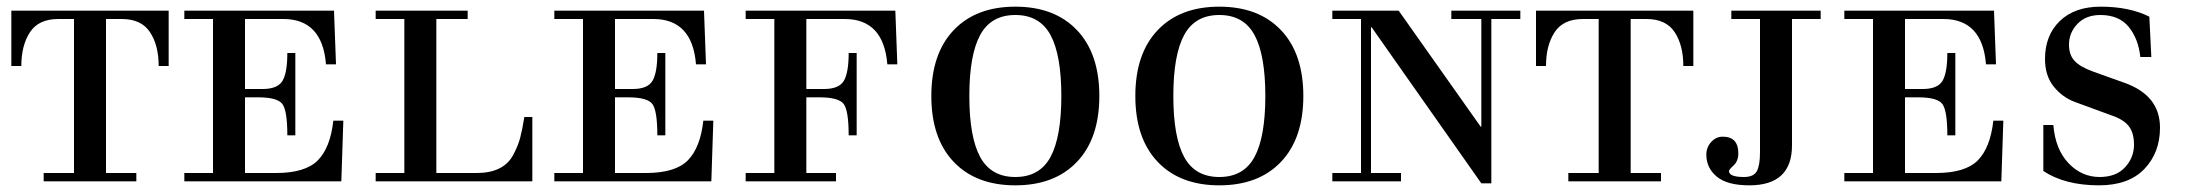

<svg xmlns="http://www.w3.org/2000/svg" viewBox="-20 -544 6556 576"><path d="M111 0V-25H202V-487H155Q96 -487 70 -447.5Q44 -408 44 -346H14V-512H486V-346H456Q456 -408 430 -447.5Q404 -487 345 -487H298V-25H389V0Z M533 0V-25H619V-487H533V-512H982L988 -351H958Q947 -487 830 -487H715V-277H768Q813 -277 827.5 -301.5Q842 -326 842 -385H866V-138H842Q842 -211 827.5 -231.5Q813 -252 754 -252H715V-25H808Q896 -25 933.5 -63Q971 -101 980 -182H1010L1004 0Z M1107 0V-25H1193V-487H1107V-512H1383V-487H1289V-25H1410Q1450 -25 1477.5 -38.5Q1505 -52 1519.5 -79Q1534 -106 1540.5 -130.5Q1547 -155 1553 -193H1577V0Z M1643 0V-25H1729V-487H1643V-512H2092L2098 -351H2068Q2057 -487 1940 -487H1825V-277H1878Q1923 -277 1937.5 -301.5Q1952 -326 1952 -385H1976V-138H1952Q1952 -211 1937.5 -231.5Q1923 -252 1864 -252H1825V-25H1918Q2006 -25 2043.5 -63Q2081 -101 2090 -182H2120L2114 0Z M2217 0V-25H2303V-487H2217V-512H2666L2672 -351H2642Q2631 -487 2514 -487H2399V-277H2452Q2497 -277 2511.5 -301.5Q2526 -326 2526 -385H2550V-138H2526Q2526 -211 2511.5 -231.5Q2497 -252 2438 -252H2399V-25H2488V0Z M2841 -58.5Q2774 -129 2774 -256Q2774 -383 2841 -453.5Q2908 -524 3026 -524Q3144 -524 3211 -453.5Q3278 -383 3278 -256Q3278 -129 3211 -58.5Q3144 12 3026 12Q2908 12 2841 -58.5ZM2920.5 -439Q2888 -379 2888 -256Q2888 -133 2920.5 -73Q2953 -13 3026 -13Q3099 -13 3131.5 -73Q3164 -133 3164 -256Q3164 -379 3131.5 -439Q3099 -499 3026 -499Q2953 -499 2920.5 -439Z M3453 -58.5Q3386 -129 3386 -256Q3386 -383 3453 -453.5Q3520 -524 3638 -524Q3756 -524 3823 -453.5Q3890 -383 3890 -256Q3890 -129 3823 -58.5Q3756 12 3638 12Q3520 12 3453 -58.5ZM3532.5 -439Q3500 -379 3500 -256Q3500 -133 3532.5 -73Q3565 -13 3638 -13Q3711 -13 3743.5 -73Q3776 -133 3776 -256Q3776 -379 3743.5 -439Q3711 -499 3638 -499Q3565 -499 3532.5 -439Z M3977 0V-25H4063V-487H3977V-512H4176L4422 -164H4424V-487H4334V-512H4541V-487H4454V6H4424L4095 -462H4093V-25H4183V0Z M4685 0V-25H4776V-487H4729Q4670 -487 4644 -447.5Q4618 -408 4618 -346H4588V-512H5060V-346H5030Q5030 -408 5004 -447.5Q4978 -487 4919 -487H4872V-25H4963V0Z M5174 -487V-512H5442V-487H5356V-108Q5356 12 5228 12Q5162 12 5130.5 -14Q5099 -40 5099 -80Q5099 -102 5113.5 -118Q5128 -134 5148 -134Q5195 -134 5195 -84Q5195 -61 5181 -48Q5167 -35 5167 -31Q5167 -13 5212 -13Q5241 -13 5250.5 -30.5Q5260 -48 5260 -87V-487Z M5513 0V-25H5599V-487H5513V-512H5962L5968 -351H5938Q5927 -487 5810 -487H5695V-277H5748Q5793 -277 5807.5 -301.5Q5822 -326 5822 -385H5846V-138H5822Q5822 -211 5807.5 -231.5Q5793 -252 5734 -252H5695V-25H5788Q5876 -25 5913.5 -63Q5951 -101 5960 -182H5990L5984 0Z M6110 -31V-169H6140Q6146 -96 6185.5 -54.5Q6225 -13 6279 -13Q6328 -13 6355 -42Q6382 -71 6382 -110Q6382 -146 6366 -166Q6350 -186 6314 -198L6205 -238Q6167 -252 6141 -284.5Q6115 -317 6115 -367Q6115 -438 6159.5 -481Q6204 -524 6282 -524Q6368 -524 6428 -494L6434 -373H6401Q6395 -428 6366 -463.5Q6337 -499 6281 -499Q6238 -499 6212.5 -472.5Q6187 -446 6187 -410Q6187 -379 6204 -361Q6221 -343 6260 -329L6355 -295Q6460 -257 6460 -161Q6460 -86 6413 -37Q6366 12 6277 12Q6175 12 6110 -31Z"/></svg>

Font: Justus
Style: Versalitas
Weight: 400
Version: Version 001.001